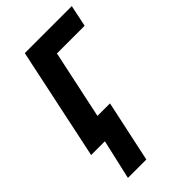

<svg xmlns="http://www.w3.org/2000/svg" viewBox="-227 -614 878 878"><g transform="rotate(-45 212.0 -175.5)"><path d="M169 193 233 -106H152L223 -439H402L424 -544H120L5 0H94L50 193Z"/></g></svg>

Font: Noto Sans UI SemiCondensed
Style: Bold Italic
Weight: 700
Width: 4
Designer: Monotype Design Team
Foundry: Monotype Imaging Inc.
Version: 1.001